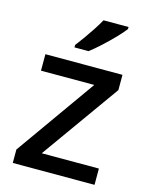

<svg xmlns="http://www.w3.org/2000/svg" viewBox="-116 -839 707 912"><g transform="rotate(15 238.0 -383.0)"><path d="M439 0H37V-66L315 -458H53V-539H432V-464L158 -80H439ZM401 -756Q387 -737 359.5 -708.5Q332 -680 301.5 -652Q271 -624 247 -606H178V-618Q193 -637 211.5 -663Q230 -689 248 -716.5Q266 -744 278 -766H401Z"/></g></svg>

Font: Noto Sans Syriac Medium
Style: Regular
Weight: 500
Designer: Patrick Giasson and the Monotype Design Team
Foundry: Monotype Imaging Inc.
Version: Version 3.000; ttfautohint (v1.8.4.7-5d5b)